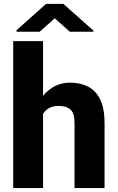

<svg xmlns="http://www.w3.org/2000/svg" viewBox="-20 -960 602 980"><path d="M199.7 -750V-470.7Q225.1 -502.4 260.3 -520.3Q295.4 -538.1 337.9 -538.1Q390.1 -538.1 429.7 -517.8Q469.2 -497.6 491.5 -452.1Q513.7 -406.7 513.7 -331.1V0H360.4V-332Q360.4 -382.8 339.4 -401.1Q318.4 -419.4 280.3 -419.4Q250 -419.4 230.5 -408.4Q210.9 -397.5 199.7 -378.9V0H47.4V-750ZM303.2 -940.4 457 -803.7V-797.9H336.4L259.3 -866.7L182.6 -797.9H64.5V-805.7L215.3 -940.4Z"/></svg>

Font: Vazirmatn UI ExtraBold
Style: Regular
Weight: 800
Designer: Saber Rastikerdar
Foundry: Saber Rastikerdar
Version: Version 33.003